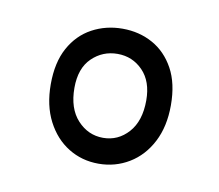

<svg xmlns="http://www.w3.org/2000/svg" viewBox="-41 -666 376 329"><g transform="rotate(10 146.5 -501.5)"><path d="M44 -504Q44 -542 58 -567.5Q72 -593 96 -606Q120 -619 149 -619Q178 -619 201.5 -606Q225 -593 239 -567.5Q253 -542 253 -504Q253 -467 239 -440Q225 -413 201 -398.5Q177 -384 148 -384Q119 -384 95.5 -398.5Q72 -413 58 -440Q44 -467 44 -504ZM85 -505Q85 -469 103.5 -449Q122 -429 148 -429Q174 -429 192 -449Q210 -469 210 -505Q210 -538 192 -556.5Q174 -575 148 -575Q122 -575 103.5 -557Q85 -539 85 -505Z"/></g></svg>

Font: Genos Thin Light
Style: Regular
Weight: 300
Version: Version 1.010